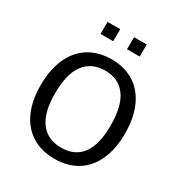

<svg xmlns="http://www.w3.org/2000/svg" viewBox="-212 -1080 1172 1242"><g transform="rotate(30 374.0 -459.5)"><path d="M59.4 -358.8Q59.4 -476.1 97.8 -560.4Q136.2 -644.8 207.5 -688.9Q278.7 -733 375.4 -733Q471.2 -733 542 -689Q612.7 -645.1 650.7 -561Q688.8 -477 688.8 -360Q688.8 -244 650.8 -160.7Q612.9 -77.4 542.2 -33.7Q471.5 10 374.8 10Q277.3 10 206.3 -33.5Q135.4 -76.9 97.4 -159.9Q59.4 -242.9 59.4 -358.8ZM582.1 -358.9Q582.1 -505.4 528.6 -577.2Q475 -648.9 375.4 -648.9Q274.9 -648.9 220.7 -576.9Q166.4 -504.9 166.4 -358.9Q166.4 -214.8 220.7 -144.4Q274.9 -74.1 376 -74.1Q476.4 -74.1 529.3 -144.1Q582.1 -214.1 582.1 -358.9ZM427.7 -929H522.3L521.6 -839H426.9ZM229.7 -929H324.3L323.6 -839H228.9Z"/></g></svg>

Font: Public Sans VF
Style: Regular
Weight: 400
Designer: Pablo Impallari, Rodrigo Fuenzalida (Modified by Dan O. Williams and USWDS)
Version: Version 1.003